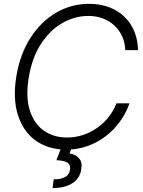

<svg xmlns="http://www.w3.org/2000/svg" viewBox="-20 -757 735 984"><path d="M319.8 9.8Q227.1 9.8 162.8 -36.6Q98.6 -83 71.8 -167.7Q44.9 -252.4 64 -367.2Q83 -480.5 136.5 -563.5Q189.9 -646.5 267.6 -691.9Q345.2 -737.3 436.5 -737.3Q495.1 -737.3 541.3 -719.2Q587.4 -701.2 619.9 -668.9Q652.3 -636.7 669.4 -593.5Q686.5 -550.3 687.5 -500H622.1Q620.6 -537.6 606.7 -569.3Q592.8 -601.1 567.9 -624.8Q543 -648.4 508.8 -661.9Q474.6 -675.3 432.6 -675.3Q362.8 -675.3 299.1 -638.7Q235.4 -602.1 189.7 -531.7Q144 -461.4 127.4 -359.9Q110.8 -259.8 132.8 -191.2Q154.8 -122.6 204.8 -87.4Q254.9 -52.2 323.2 -52.2Q366.2 -52.2 406 -65.4Q445.8 -78.6 479.2 -102.5Q512.7 -126.5 537.6 -158.2Q562.5 -189.9 576.7 -227.5H643.6Q626 -177.2 594.7 -134Q563.5 -90.8 521.2 -58.6Q479 -26.4 428 -8.3Q377 9.8 319.8 9.8ZM293.5 1H347.2L336.4 29.3Q366.7 34.2 385 54.2Q403.3 74.2 396 112.8Q389.6 155.8 352.1 181.2Q314.5 206.5 249.5 207L255.4 162.1Q291 162.1 312.7 150.9Q334.5 139.6 338.4 114.7Q342.8 88.4 326.2 77.1Q309.6 65.9 269 64Z"/></svg>

Font: Inter Tight Light
Style: Italic
Weight: 300
Italic angle: -9.39999°
Designer: Rasmus Andersson
Foundry: rsms
Version: Version 3.004